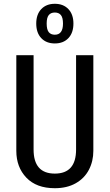

<svg xmlns="http://www.w3.org/2000/svg" viewBox="-20 -980 578 1012"><path d="M472 -185Q472 -130 448.5 -85Q425 -40 379 -14Q333 12 269 12Q172 12 119 -43.5Q66 -99 66 -185V-689H157V-192Q157 -65 269 -65Q381 -65 381 -192V-689H472ZM367 -856Q367 -807 340.5 -779Q314 -751 269 -751Q224 -751 197.5 -779Q171 -807 171 -856Q171 -904 197.5 -932Q224 -960 269 -960Q314 -960 340.5 -932Q367 -904 367 -856ZM226 -856Q226 -824 237 -810.5Q248 -797 269 -797Q312 -797 312 -856Q312 -887 301 -900.5Q290 -914 269 -914Q248 -914 237 -900.5Q226 -887 226 -856Z"/></svg>

Font: Fira Sans Extra Condensed
Style: Regular
Weight: 400
Width: 1
Designer: Carrois Corporate & Edenspiekermann AG
Foundry: Carrois Corporate GbR & Edenspiekermann AG
Version: Version 4.203